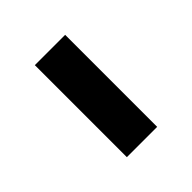

<svg xmlns="http://www.w3.org/2000/svg" viewBox="9 -545 515 515"><g transform="rotate(45 266.5 -287.5)"><path d="M92 -230V-345H441V-230Z"/></g></svg>

Font: Lexend Giga Medium
Style: Regular
Weight: 500
Designer: Bonnie Shaver-Troup, Thomas Jockin
Foundry: Lexend
Version: Version 1.007